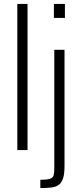

<svg xmlns="http://www.w3.org/2000/svg" viewBox="-20 -763 420 976"><path d="M68 0V-743H120V0ZM254 -672V-743H310V-672ZM185 193V151Q218 151 233.5 146Q249 141 252.5 128.5Q256 116 256 95V-510H308V80Q308 119 301 142Q294 165 279.5 176Q265 187 242 190Q219 193 185 193Z"/></svg>

Font: Saira Condensed Light
Style: Regular
Weight: 300
Width: 3
Designer: Hector Gatti with collaboration of the Omnibus-Type team
Foundry: Omnibus-Type
Version: Version 1.101